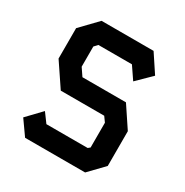

<svg xmlns="http://www.w3.org/2000/svg" viewBox="-161 -827 922 957"><g transform="rotate(30 300.0 -348.0)"><path d="M151.5 -695.5H451L519.5 -592L439 -513L391 -583.5H198L180 -564V-448L209.5 -404.5H460L540 -284.5V-84.5L458.5 0H113L54 -83.5L132 -165L171 -112H408.5L420 -121.5V-264L399.5 -292.5H149.5L60 -425.5V-600.5Z"/></g></svg>

Font: Kode Mono
Style: Regular
Weight: 400
Monospace: yes
Designer: Isa Ozler
Foundry: Kadena LLC
Version: Version 1.000;gftools[0.9.28]